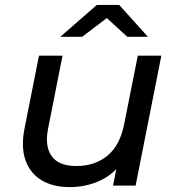

<svg xmlns="http://www.w3.org/2000/svg" viewBox="-20 -757 717 783"><path d="M264 6Q196 6 149.5 -22Q103 -50 84 -103.5Q65 -157 80 -233L139 -530H235L176 -232Q162 -161 190.5 -120.5Q219 -80 292 -80Q367 -80 418 -122Q469 -164 486 -249L542 -530H638L533 0H441L471 -152L488 -111Q451 -51 392.5 -22.5Q334 6 264 6ZM226 -607 375 -737H466L583 -607H499L379 -717H460L315 -607Z"/></svg>

Font: MOST Montserrat Medium
Style: Italic
Weight: 500
Italic angle: -11.3°
Designer: Julieta Ulanovsky
Foundry: Julieta Ulanovsky
Version: Version 8.000;March 11, 2024;FontCreator 15.0.0.2926 64-bit